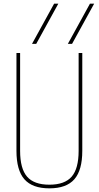

<svg xmlns="http://www.w3.org/2000/svg" viewBox="-20 -1020 540 1050"><path d="M374 -780H351L472 -1000H495ZM178 -780H155L276 -1000H299ZM250 10Q157 10 113.5 -39.5Q70 -89 70 -195V-730H90V-195Q90 -98 128 -54Q166 -10 250 -10Q334 -10 372 -54Q410 -98 410 -195V-730H430V-195Q430 -89 386.5 -39.5Q343 10 250 10Z"/></svg>

Font: M PLUS 1 Code Thin
Style: Regular
Weight: 250
Designer: Coji Morishita
Foundry: UNDERFOREST DESIGN
Version: Version 1.002